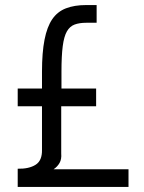

<svg xmlns="http://www.w3.org/2000/svg" viewBox="-20 -739 568 759"><path d="M146 -319H50V-389H146V-456Q146 -531 156 -582Q166 -633 186.5 -663Q207 -693 240.5 -706Q274 -719 320 -719H362V-649H321Q294 -649 275 -642Q256 -635 244.5 -615Q233 -595 228 -556.5Q223 -518 223 -456V-389H360V-319H222V-132Q224 -110 215.5 -95Q207 -80 192 -70H488V0H50V-72Q94 -71 120.5 -87.5Q147 -104 146 -147Z"/></svg>

Font: Teachers
Style: Regular
Weight: 400
Designer: Alfredo Marco Pradil, Chank Diesel
Version: Version 1.001